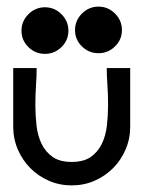

<svg xmlns="http://www.w3.org/2000/svg" viewBox="-20 -561 434 581"><path d="M197 0Q160 0 128 -14Q96 -28 72 -52Q48 -76 34 -108.5Q20 -141 20 -178V-355H91Q91 -333 89 -304Q87 -275 87 -243.5Q87 -212 90.5 -181Q94 -150 106 -125.5Q118 -101 139.5 -86Q161 -71 197 -71Q233 -71 254.5 -86Q276 -101 288 -125.5Q300 -150 303.5 -181Q307 -212 307 -243.5Q307 -275 305 -304Q303 -333 303 -355H374V-178Q374 -141 360 -108.5Q346 -76 322 -52Q298 -28 266 -14Q234 0 197 0ZM278 -541Q307 -541 328 -520Q349 -499 349 -470Q349 -441 328 -420.5Q307 -400 278 -400Q249 -400 228 -420.5Q207 -441 207 -470Q207 -499 228 -520Q249 -541 278 -541ZM116 -539Q145 -539 166 -518Q187 -497 187 -468Q187 -439 166 -418.5Q145 -398 116 -398Q87 -398 66 -418.5Q45 -439 45 -468Q45 -497 66 -518Q87 -539 116 -539Z"/></svg>

Font: Googee
Style: Regular
Weight: 400
Designer: Peter Wiegel
Foundry: CATFonts Peter Wiegel
Version: 1.000